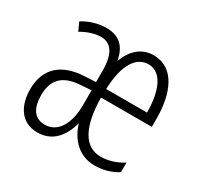

<svg xmlns="http://www.w3.org/2000/svg" viewBox="-123 -689 875 847"><g transform="rotate(30 314.0 -266.0)"><path d="M434 -542C371 -542 329 -500 307 -440C295 -509 257 -542 194 -542C149 -542 107 -528 74 -507L93 -465C130 -487 166 -496 192 -496C245 -496 272 -454 272 -370V-312L213 -309C102 -303 36 -247 36 -140C36 -58 74 10 158 10C228 10 275 -35 297 -117C319 -44 371 10 450 10C493 10 534 -2 566 -23V-72C530 -48 488 -37 454 -37C372 -37 327 -114 325 -264H584V-306C584 -434 540 -542 434 -542ZM434 -496C503 -496 534 -414 534 -308H326C330 -433 372 -496 434 -496ZM220 -267 273 -271V-196C273 -103 237 -36 169 -36C117 -36 91 -75 91 -141C91 -219 130 -262 220 -267Z"/></g></svg>

Font: Noto Sans Gurmukhi UI ExtraCondensed Light
Style: Regular
Weight: 300
Width: 2
Designer: Jelle Bosma - Monotype Design Team
Foundry: Monotype Imaging Inc.
Version: Version 2.004